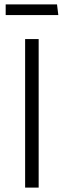

<svg xmlns="http://www.w3.org/2000/svg" viewBox="-20 -859 292 879"><path d="M157 0V-680H95V0ZM6 -790H247L241 -839H6Z"/></svg>

Font: Catamaran Light
Style: Regular
Weight: 300
Designer: Pria Ravichandran
Version: Version 2.000